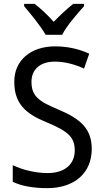

<svg xmlns="http://www.w3.org/2000/svg" viewBox="-20 -964 539 994"><path d="M216 -784H302C324 -829 380 -893 415 -932V-944H359C324 -916 294 -888 258 -851C227 -886 190 -921 159 -944H105V-932C140 -890 192 -828 216 -784ZM455 -193C455 -298 396 -349 282 -397C178 -440 143 -468 143 -541C143 -602 185 -645 264 -645C317 -645 369 -630 415 -609L442 -686C395 -708 335 -724 265 -724C140 -724 53 -652 54 -540C54 -428 112 -375 221 -331C332 -285 367 -254 367 -185C367 -116 318 -68 226 -68C162 -68 93 -86 46 -109V-23C90 -1 153 10 225 10C365 10 455 -68 455 -193Z"/></svg>

Font: Noto Sans Bengali UI SemiCondensed
Style: Regular
Weight: 400
Width: 4
Designer: Jelle Bosma - Monotype Design Team
Foundry: Monotype Imaging Inc.
Version: Version 2.003